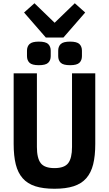

<svg xmlns="http://www.w3.org/2000/svg" viewBox="-20 -1149 670 1181"><path d="M207 -698V-245Q207 -176 230.5 -145.5Q254 -115 315 -115Q376 -115 399.5 -145.5Q423 -176 423 -245V-698H566V-264Q566 -190 553 -138Q540 -86 510.5 -52.5Q481 -19 433 -3.5Q385 12 315 12Q245 12 197 -3.5Q149 -19 119.5 -52.5Q90 -86 77 -138Q64 -190 64 -264V-698ZM262 -918 128 -1072 192 -1129 316 -1009 440 -1129 504 -1072 370 -918ZM219 -748Q177 -748 161.5 -763Q146 -778 146 -804V-837Q146 -863 161.5 -878Q177 -893 219 -893Q261 -893 276.5 -878Q292 -863 292 -837V-804Q292 -778 276.5 -763Q261 -748 219 -748ZM411 -748Q369 -748 353.5 -763Q338 -778 338 -804V-837Q338 -863 353.5 -878Q369 -893 411 -893Q453 -893 468.5 -878Q484 -863 484 -837V-804Q484 -778 468.5 -763Q453 -748 411 -748Z"/></svg>

Font: IBM Plex Sans Cond
Style: Bold
Weight: 700
Width: 3
Designer: Mike Abbink, Paul van der Laan, Pieter van Rosmalen
Foundry: Bold Monday
Version: Version 1.3